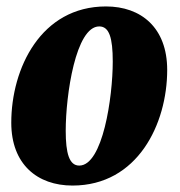

<svg xmlns="http://www.w3.org/2000/svg" viewBox="-20 -566 560 596"><path d="M205 10C407 10 499 -181 499 -349C499 -480 418 -546 309 -546C107 -546 15 -354 15 -185C15 -56 96 10 205 10ZM226 -52C195 -52 184 -90 184 -160C184 -271 215 -484 288 -484C319 -484 330 -449 330 -375C330 -264 299 -52 226 -52Z"/></svg>

Font: Noto Serif ExtraCondensed Black
Style: Italic
Weight: 900
Width: 2
Italic angle: -12°
Designer: Monotype Design Team
Foundry: Monotype Imaging Inc.
Version: Version 2.014